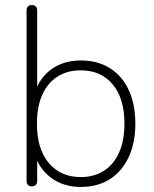

<svg xmlns="http://www.w3.org/2000/svg" viewBox="-20 -731 608 759"><path d="M300 8Q230 8 181.5 -28.5Q133 -65 116 -126H127V-16Q127 -6 121.5 0Q116 6 106 6Q96 6 90.5 0Q85 -6 85 -16V-689Q85 -700 90.5 -705.5Q96 -711 106 -711Q116 -711 121.5 -705.5Q127 -700 127 -689V-358H116Q133 -420 181.5 -456Q230 -492 300 -492Q366 -492 414.5 -461.5Q463 -431 489 -375Q515 -319 515 -242Q515 -166 488.5 -109.5Q462 -53 414 -22.5Q366 8 300 8ZM299 -31Q352 -31 391 -56Q430 -81 451 -128.5Q472 -176 472 -242Q472 -342 425.5 -397.5Q379 -453 299 -453Q246 -453 207 -428Q168 -403 147 -356Q126 -309 126 -242Q126 -142 173 -86.5Q220 -31 299 -31Z"/></svg>

Font: Nunito ExtraLight
Style: Regular
Weight: 200
Designer: Vernon Adams
Foundry: Vernon Adams
Version: Version 3.602;April 4, 2023;FontCreator 14.0.0.2856 64-bit